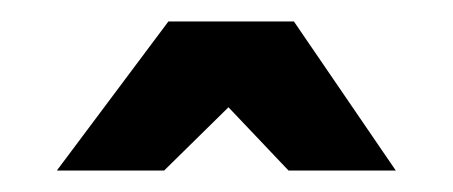

<svg xmlns="http://www.w3.org/2000/svg" viewBox="-20 -690 422 179"><path d="M137 -670H254L349 -531H249L193 -590L133 -531H33Z"/></svg>

Font: Exo ExtraBold
Style: Regular
Weight: 800
Designer: Natanael Gama
Foundry: Natanael Gama
Version: Version 1.500